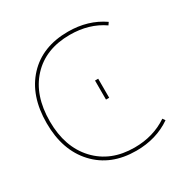

<svg xmlns="http://www.w3.org/2000/svg" viewBox="-169 -889 1025 1048"><g transform="rotate(-30 343.5 -365.0)"><path d="M391 -315V-435H411V-315ZM605 -71 616 -55Q522 10 396 10Q236 10 141 -92Q46 -194 46 -365Q46 -538 140 -639Q234 -740 396 -740Q522 -740 616 -675L605 -659Q517 -720 396 -720Q243 -720 154.5 -624.5Q66 -529 66 -365Q66 -203 156 -106.5Q246 -10 396 -10Q515 -10 605 -71Z"/></g></svg>

Font: Mplus 1p Thin
Style: Regular
Weight: 250
Version: Version 1.061